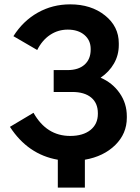

<svg xmlns="http://www.w3.org/2000/svg" viewBox="-20 -732 649 887"><path d="M247.1 134.8V5.9Q108.9 -18.1 25.9 -146L134.8 -210.9Q194.8 -104 304.2 -104Q363.3 -104 397.7 -131.3Q432.1 -158.7 432.1 -206.1V-209Q432.1 -255.9 401.1 -281.5Q370.1 -307.1 314 -307.1H228V-408.2H292Q342.3 -408.2 370.6 -433.3Q398.9 -458.5 398.9 -502.9V-505.9Q398.9 -545.9 369.9 -570.6Q340.8 -595.2 293 -595.2Q248 -595.2 211.4 -570.8Q174.8 -546.4 151.9 -501L42 -564.9Q86.4 -635.3 154.5 -673.6Q222.7 -711.9 304.2 -711.9Q400.9 -711.9 464.8 -660.9Q528.8 -609.9 528.8 -532.2V-523.9Q528.8 -477.5 506.6 -438.7Q484.4 -399.9 444.8 -373Q499.5 -349.6 532.7 -302Q565.9 -254.4 565.9 -194.8V-188Q565.9 -114.7 512.5 -62Q459 -9.3 372.1 5.9V134.8Z"/></svg>

Font: Fixel Text SemiBold
Style: Regular
Weight: 600
Width: 4
Designer: AlfaBravo + MacPaw
Foundry: Kyrylo Tkachov, Marchela Mozhyna, Serhii Makarenko, Maria Weinstein, Zakhar Kryvoshyya
Version: Version 1.211